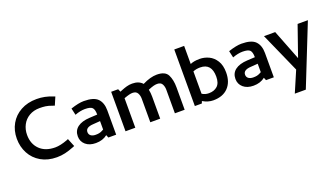

<svg xmlns="http://www.w3.org/2000/svg" viewBox="-78 -1315 3805 2193"><g transform="rotate(-20 1824.0 -218.5)"><path d="M50 -343.8Q50 -246.2 93.1 -165Q136.2 -83.8 218.1 -36.2Q300 11.2 410 11.2Q462.5 11.2 511.2 0Q560 -11.2 620 -35L637.5 -42.5L597.5 -141.2L580 -133.8Q492.5 -101.2 431.2 -101.2Q311.2 -101.2 243.1 -168.1Q175 -235 175 -345Q175 -411.2 203.8 -466.2Q232.5 -521.2 286.9 -553.1Q341.2 -585 413.8 -585Q451.2 -585 485 -580.6Q518.8 -576.2 568.8 -557.5L587.5 -551.2L628.8 -647.5L608.8 -655Q516.2 -693.8 416.2 -693.8Q306.2 -693.8 223.1 -648.1Q140 -602.5 95 -523.1Q50 -443.8 50 -343.8Z M755 -455 773.8 -372.5Q840 -397.5 896.2 -397.5Q962.5 -397.5 985 -375Q1007.5 -352.5 1007.5 -290L913.8 -285Q817.5 -280 765.6 -240.6Q713.8 -201.2 713.8 -131.2Q713.8 -68.8 760 -28.8Q806.2 11.2 883.8 11.2Q967.5 11.2 1023.8 -33.8L1037.5 0H1132.5V-295Q1132.5 -387.5 1084.4 -437.5Q1036.2 -487.5 915 -487.5Q852.5 -487.5 755 -455ZM913.8 -78.8Q876.2 -78.8 855 -95Q833.8 -111.2 833.8 -140Q833.8 -197.5 927.5 -202.5L1012.5 -208.8V-106.2Q1006.2 -102.5 990 -94.4Q973.8 -86.2 956.2 -82.5Q938.8 -78.8 913.8 -78.8Z M1246.2 -480V0H1365V-358.8Q1406.2 -373.8 1429.4 -379.4Q1452.5 -385 1470 -385Q1513.8 -385 1530.6 -355Q1547.5 -325 1547.5 -287.5V0H1667.5V-267.5Q1667.5 -312.5 1658.8 -355Q1697.5 -371.2 1722.5 -378.1Q1747.5 -385 1770 -385Q1813.8 -385 1830 -355Q1846.2 -325 1846.2 -287.5V0H1965V-272.5Q1965 -363.8 1934.4 -425Q1903.8 -486.2 1801.2 -486.2Q1723.8 -486.2 1626.2 -437.5Q1583.8 -486.2 1502.5 -486.2Q1466.2 -486.2 1433.8 -476.9Q1401.2 -467.5 1377.5 -457.5Q1353.8 -447.5 1346.2 -445L1331.2 -480Z M2088.8 0H2173.8L2183.8 -26.2Q2247.5 11.2 2311.2 11.2Q2427.5 11.2 2491.9 -55.6Q2556.2 -122.5 2556.2 -238.8Q2556.2 -326.2 2521.2 -381.9Q2486.2 -437.5 2433.1 -462.5Q2380 -487.5 2322.5 -487.5Q2253.8 -487.5 2208.8 -467.5V-687.5H2088.8ZM2433.8 -232.5Q2433.8 -153.8 2394.4 -118.1Q2355 -82.5 2291.2 -82.5Q2243.8 -82.5 2208.8 -106.2V-377.5Q2246.2 -393.8 2295 -393.8Q2433.8 -393.8 2433.8 -232.5Z M2671.2 -455 2690 -372.5Q2756.2 -397.5 2812.5 -397.5Q2878.8 -397.5 2901.2 -375Q2923.8 -352.5 2923.8 -290L2830 -285Q2733.8 -280 2681.9 -240.6Q2630 -201.2 2630 -131.2Q2630 -68.8 2676.2 -28.8Q2722.5 11.2 2800 11.2Q2883.8 11.2 2940 -33.8L2953.8 0H3048.8V-295Q3048.8 -387.5 3000.6 -437.5Q2952.5 -487.5 2831.2 -487.5Q2768.8 -487.5 2671.2 -455ZM2830 -78.8Q2792.5 -78.8 2771.2 -95Q2750 -111.2 2750 -140Q2750 -197.5 2843.8 -202.5L2928.8 -208.8V-106.2Q2922.5 -102.5 2906.2 -94.4Q2890 -86.2 2872.5 -82.5Q2855 -78.8 2830 -78.8Z M3318.8 3.8 3210 257.5H3343.8L3637.5 -480H3512.5L3383.8 -111.2L3240 -480H3103.8Z"/></g></svg>

Font: Cambay
Style: Bold
Weight: 700
Designer: Pooja Saxena
Foundry: Pooja Saxena
Version: Version 1.096;PS 001.096;hotconv 1.0.70;makeotf.lib2.5.58329